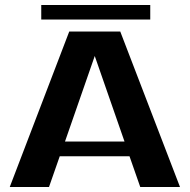

<svg xmlns="http://www.w3.org/2000/svg" viewBox="-20 -748 759 768"><path d="M581 -728V-670H145V-728ZM240 -182H478L359 -524ZM541 0 498 -123H219L176 0H19L257 -622H461L700 0Z"/></svg>

Font: Sarpanch
Style: Bold
Weight: 700
Designer: Manushi Parikh (Devanagari and Latin), Jyotish Sonowal (Devanagari)
Foundry: Indian Type Foundry
Version: Version 2.004;PS 1.0;hotconv 1.0.78;makeotf.lib2.5.61930; tt